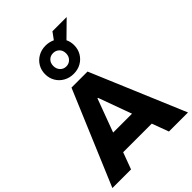

<svg xmlns="http://www.w3.org/2000/svg" viewBox="-302 -1218 1354 1354"><g transform="rotate(-45 375.0 -540.5)"><path d="M-2 0 295 -705H455L752 0H562L490 -194L559 -125H187L256 -194L184 0ZM371 -522 264 -234 244 -273H501L481 -234L376 -522ZM375 -762Q334 -762 301 -780.5Q268 -799 249 -831Q230 -863 230 -903Q230 -943 249 -975Q268 -1007 301 -1025.5Q334 -1044 375 -1044Q394 -1044 411 -1040Q428 -1036 443 -1029L481 -1081H623L506 -966Q513 -952 516.5 -936.5Q520 -921 520 -903Q520 -863 501 -831Q482 -799 449.5 -780.5Q417 -762 375 -762ZM375 -836Q402 -836 420.5 -855Q439 -874 439 -903Q439 -933 420.5 -951Q402 -969 375 -969Q348 -969 330 -951Q312 -933 312 -903Q312 -874 330 -855Q348 -836 375 -836Z"/></g></svg>

Font: Nunito Sans 7pt SemiCondensed Black
Style: Regular
Weight: 900
Width: 4
Designer: Vernon Adams
Foundry: Vernon Adams
Version: Version 3.101;gftools[0.9.27]